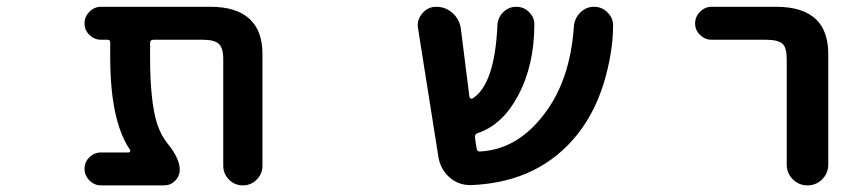

<svg xmlns="http://www.w3.org/2000/svg" viewBox="-20 -568 2540 569"><path d="M641.6 -77.1V-393.6Q641.6 -425.8 628.4 -438Q615.2 -450.2 581.1 -450.2H434.6Q424.8 -450.2 424.8 -440.4V-399.4Q424.8 -267.6 445.3 -202.1Q457 -166 477.5 -141.6Q512.7 -97.7 512.7 -65.4Q512.7 -45.9 499 -32.2Q485.4 -18.6 465.8 -18.6H279.3Q259.8 -18.6 245.1 -33.2Q230.5 -47.9 230.5 -67.9Q230.5 -87.9 245.1 -102.1Q259.8 -116.2 279.3 -116.2H361.3Q364.3 -116.2 365.7 -119.1Q367.2 -122.1 365.2 -124Q339.8 -161.1 325.2 -218.8Q306.6 -292 306.6 -399.4V-442.4Q306.6 -450.2 298.8 -450.2H279.3Q259.8 -450.2 245.1 -464.4Q230.5 -478.5 230.5 -498.5Q230.5 -518.6 245.1 -533.2Q259.8 -547.9 279.3 -547.9H603.5Q679.7 -547.9 718.8 -512.7Q757.8 -477.5 757.8 -408.2V-77.1Q757.8 -52.7 740.7 -35.6Q723.6 -18.6 699.7 -18.6Q675.8 -18.6 658.7 -35.6Q641.6 -52.7 641.6 -77.1Z M1377.9 -19.5Q1375 -19.5 1373 -19.5Q1338.9 -19.5 1312.5 -42Q1285.2 -66.4 1279.3 -102.5L1218.8 -484.4Q1217.8 -489.3 1217.8 -493.2Q1217.8 -512.7 1231.4 -528.3Q1248 -547.9 1272.5 -547.9Q1300.8 -547.9 1321.3 -529.3Q1341.8 -510.7 1345.7 -483.4L1371.1 -281.2Q1372.1 -277.3 1375 -275.9Q1377.9 -274.4 1380.9 -276.4Q1446.3 -318.4 1454.1 -493.2Q1455.1 -515.6 1471.2 -531.7Q1487.3 -547.9 1509.8 -547.9Q1533.2 -547.9 1548.8 -531.2Q1563.5 -516.6 1563.5 -496.1Q1563.5 -374 1514.6 -283.2Q1468.8 -198.2 1396.5 -173.8Q1386.7 -170.9 1387.7 -161.1Q1388.7 -154.3 1389.6 -145.5Q1391.6 -134.8 1392.6 -127.9Q1393.6 -118.2 1403.3 -119.1Q1514.6 -125 1594.7 -232.4Q1669.9 -332 1680.7 -489.3Q1682.6 -513.7 1699.7 -530.8Q1716.8 -547.9 1740.2 -547.9Q1764.6 -547.9 1781.2 -530.3Q1796.9 -514.6 1796.9 -493.2Q1796.9 -412.1 1768.6 -319.3Q1738.3 -222.7 1678.7 -154.8Q1619.1 -86.9 1537.1 -52.7Q1465.8 -23.4 1377.9 -19.5Z M2311.5 -80.1V-393.6Q2311.5 -426.8 2298.8 -438.5Q2285.2 -450.2 2250 -450.2H2088.9Q2069.3 -450.2 2054.7 -464.4Q2040 -478.5 2040 -498.5Q2040 -518.6 2054.7 -533.2Q2069.3 -547.9 2088.9 -547.9H2280.3Q2361.3 -547.9 2400.4 -508.8Q2434.6 -473.6 2434.6 -408.2V-80.1Q2434.6 -54.7 2416.5 -36.6Q2398.4 -18.6 2373 -18.6Q2347.7 -18.6 2329.6 -36.6Q2311.5 -54.7 2311.5 -80.1Z"/></svg>

Font: Rounded-X Mgen+ 2m medium
Style: Regular
Weight: 500
Designer: [Source Han Sans]
Ryoko NISHIZUKA  (kana & ideographs); Paul D. Hunt (Latin, Greek & Cyrillic); Wenlong ZHANG  (bopomofo
Version: Version 1.059.20150602